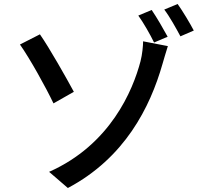

<svg xmlns="http://www.w3.org/2000/svg" viewBox="-20 -880 1040 962"><path d="M226 -19 320 62C605 -89 732 -342 794 -559C799 -575 811 -619 821 -649L697 -673C697 -652 693 -607 684 -573C646 -428 533 -155 226 -19ZM80 -657C130 -586 209 -444 248 -362L350 -420C314 -487 227 -641 180 -708L80 -657ZM740 -830 673 -802C699 -766 732 -708 752 -667L820 -696C800 -733 764 -795 740 -830ZM870 -860 803 -832C830 -797 862 -739 884 -698L951 -727C931 -765 895 -825 870 -860Z"/></svg>

Font: Noto Sans Japanese Medium
Style: Regular
Weight: 500
Designer: Ryoko NISHIZUKA (kana & ideographs); Paul D. Hunt (Latin, Greek & Cyrillic); Wenlong ZHANG (bopomofo); Sandoll Communica
Foundry: Adobe Systems Incorporated
Version: Version 1.000;PS 1;hotconv 1.0.78;makeotf.lib2.5.61930